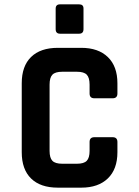

<svg xmlns="http://www.w3.org/2000/svg" viewBox="-20 -863 640 883"><path d="M354 0H246Q166 0 123 -42Q80 -84 80 -163V-480Q80 -559 123 -601Q166 -643 246 -643H354Q432 -643 476 -600.5Q520 -558 520 -480V-433Q520 -411 498 -411H414Q392 -411 392 -433V-474Q392 -506 379 -519.5Q366 -533 334 -533H266Q234 -533 221 -519.5Q208 -506 208 -474V-169Q208 -137 221 -123.5Q234 -110 266 -110H334Q366 -110 379 -123.5Q392 -137 392 -169V-210Q392 -232 414 -232H498Q520 -232 520 -210V-163Q520 -85 476 -42.5Q432 0 354 0ZM236 -729V-823Q236 -843 256 -843H344Q364 -843 364 -824V-729Q364 -708 344 -708H256Q236 -708 236 -729Z"/></svg>

Font: RajdhaniMono
Style: Bold
Weight: 700
Monospace: yes
Designer: Satya Rajpurohit, Jyotish Sonowal
Foundry: Indian Type Foundry
Version: Version 1.201;PS 1.0;hotconv 1.0.78;makeotf.lib2.5.61930; tt